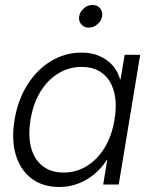

<svg xmlns="http://www.w3.org/2000/svg" viewBox="-20 -743 609 773"><path d="M218.3 9.8Q152.3 9.8 107.2 -24.2Q62 -58.1 43.7 -119.1Q25.4 -180.2 38.6 -260.7Q52.2 -341.8 90.8 -402.6Q129.4 -463.4 185.8 -497.3Q242.2 -531.2 308.1 -531.2Q349.6 -531.2 381.3 -517.1Q413.1 -502.9 434.1 -478.8Q455.1 -454.6 463.4 -423.3H465.3L481.9 -522.5H544.4L458 0H395.5L411.6 -98.6H409.7Q389.6 -66.9 360.6 -42.5Q331.5 -18.1 295.7 -4.2Q259.8 9.8 218.3 9.8ZM235.8 -48.3Q287.6 -48.3 330.3 -75Q373 -101.6 401.9 -149.4Q430.7 -197.3 440.9 -261.2Q451.7 -325.2 439.2 -373Q426.8 -420.9 393.3 -447.3Q359.9 -473.6 308.1 -473.6Q258.3 -473.6 215.6 -448Q172.9 -422.4 143.3 -374.8Q113.8 -327.1 103 -261.2Q92.3 -195.3 105.5 -147.5Q118.7 -99.6 152.3 -74Q186 -48.3 235.8 -48.3ZM337.4 -631.8Q318.4 -631.8 307.1 -645.3Q295.9 -658.7 298.8 -677.2Q301.8 -696.3 317.6 -709.7Q333.5 -723.1 352.5 -723.1Q371.6 -723.1 382.8 -709.7Q394 -696.3 391.1 -677.2Q388.2 -658.7 372.3 -645.3Q356.4 -631.8 337.4 -631.8Z"/></svg>

Font: Inter 28pt Light
Style: Italic
Weight: 300
Italic angle: -9.3988°
Designer: Rasmus Andersson
Foundry: rsms
Version: Version 4.001;git-66647c0bb